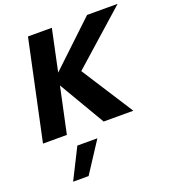

<svg xmlns="http://www.w3.org/2000/svg" viewBox="-173 -832 1148 1270"><g transform="rotate(-20 400.5 -197.5)"><path d="M21 0 170 -700H338L276 -407L586 -700H801L423 -364L657 0H448L258 -323L189 0ZM230 90H371L231 305H122Z"/></g></svg>

Font: Red Hat Text
Style: Bold Italic
Weight: 700
Italic angle: -12°
Designer: Pentagram / MCKL
Foundry: Pentagram / MCKL
Version: Version 1.003; Red Hat Text Bold Italic